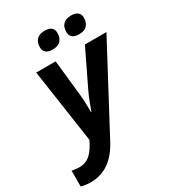

<svg xmlns="http://www.w3.org/2000/svg" viewBox="-301 -873 1105 1234"><g transform="rotate(-30 251.0 -256.0)"><path d="M49.8 -545.9H193.8L221.2 -293Q228 -233.4 228 -149.9H231Q240.7 -174.8 252.4 -208.3Q264.2 -241.7 284.2 -283.2L411.1 -545.9H570.8L238.8 78.1Q152.3 240.2 2.9 240.2Q-41 240.2 -68.8 231V113.8Q-35.6 120.1 -12.2 120.1Q28.8 120.1 59.8 96.7Q90.8 73.2 117.2 23.9L129.9 0ZM151.4 -674.8Q151.4 -712.9 172.1 -732.4Q192.9 -752 230.5 -752Q295.4 -752 295.4 -699.2Q295.4 -663.6 276.4 -642.3Q257.3 -621.1 217.3 -621.1Q151.4 -621.1 151.4 -674.8ZM347.7 -674.8Q347.7 -712.9 368.2 -732.4Q388.7 -752 426.8 -752Q458.5 -752 475.1 -738.3Q491.7 -724.6 491.7 -699.2Q491.7 -663.6 472.4 -642.3Q453.1 -621.1 413.6 -621.1Q347.7 -621.1 347.7 -674.8Z"/></g></svg>

Font: TypoPRO Open Sans
Style: Bold Italic
Weight: 700
Italic angle: -12°
Foundry: Ascender Corporation
Version: Version 1.10